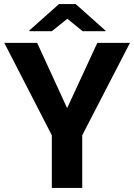

<svg xmlns="http://www.w3.org/2000/svg" viewBox="-20 -921 658 941"><path d="M1 -711 234 -258V0H383V-258L617 -711H457L309 -391L162 -711ZM124 -768H234L310 -829L385 -768H497V-771L351 -901H269L124 -772Z"/></svg>

Font: Aerodynamic
Style: Regular
Weight: 500
Designer: Google
Version: Version 2.000980; 2014